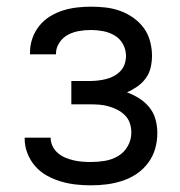

<svg xmlns="http://www.w3.org/2000/svg" viewBox="-20 -548 540 576"><path d="M253 8Q230 8 207.5 5.5Q185 3 163 -3.5Q141 -10 121 -21Q101 -32 86 -49Q71 -66 62.5 -87.5Q54 -109 54 -132V-135H132V-134Q132 -121 138 -109Q144 -97 154 -88.5Q164 -80 176 -75Q188 -70 201 -67Q214 -64 227 -63Q240 -62 253 -62Q274 -62 295 -65.5Q316 -69 334.5 -80Q353 -91 363.5 -110Q374 -129 374 -150Q374 -165 369.5 -178.5Q365 -192 355 -202Q345 -212 332.5 -218.5Q320 -225 306 -229Q292 -233 278 -234Q264 -235 250 -235H194V-305H250Q262 -305 274.5 -306.5Q287 -308 299 -311Q311 -314 322 -320Q333 -326 341.5 -335Q350 -344 354 -356Q358 -368 358 -380Q358 -399 349 -415.5Q340 -432 324 -441.5Q308 -451 289.5 -454.5Q271 -458 253 -458Q235 -458 217.5 -455Q200 -452 184.5 -444Q169 -436 158.5 -420.5Q148 -405 148 -388V-385H70V-390Q70 -412 77 -432.5Q84 -453 97.5 -470Q111 -487 129.5 -498.5Q148 -510 168.5 -516.5Q189 -523 210.5 -525.5Q232 -528 253 -528Q275 -528 297 -525.5Q319 -523 340 -515.5Q361 -508 379.5 -495Q398 -482 411 -464.5Q424 -447 430 -425Q436 -403 436 -381Q436 -363 432 -345.5Q428 -328 417.5 -313.5Q407 -299 392 -288.5Q377 -278 361 -271Q380 -264 397.5 -253Q415 -242 428 -226Q441 -210 446.5 -190Q452 -170 452 -149Q452 -125 445.5 -102Q439 -79 424.5 -59.5Q410 -40 390 -26.5Q370 -13 347 -5.5Q324 2 300.5 5Q277 8 253 8Z"/></svg>

Font: Iosevka MaddieWtf
Style: Regular
Weight: 400
Monospace: yes
Designer: Belleve Invis
Foundry: Belleve Invis
Version: Version 31.3.0; ttfautohint (v1.8.3)